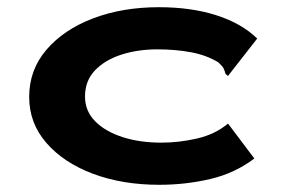

<svg xmlns="http://www.w3.org/2000/svg" viewBox="-20 -502 790 533"><path d="M422 11Q320 11 238.5 -19.5Q157 -50 109 -105Q61 -160 61 -233Q61 -308 109 -364Q157 -420 238.5 -451Q320 -482 421 -482Q511 -482 581 -459.5Q651 -437 694 -395L619 -299L613 -291L606 -297Q604 -305 601 -311.5Q598 -318 586 -329Q553 -349 510 -357Q467 -365 417 -365Q363 -365 317.5 -350.5Q272 -336 244 -307Q216 -278 216 -234Q216 -194 244 -165.5Q272 -137 320 -121.5Q368 -106 428 -106Q477 -106 527 -117.5Q577 -129 613 -159L686 -62Q632 -21 563.5 -5Q495 11 422 11Z"/></svg>

Font: Inconsolata ExtraExpanded Black
Style: Regular
Weight: 900
Width: 8
Monospace: yes
Designer: Raph Levien, Cyreal, Brenton Simpson
Foundry: Raph Levien, Cyreal, Google
Version: Version 3.001; ttfautohint (v1.8.2.53-6de2)